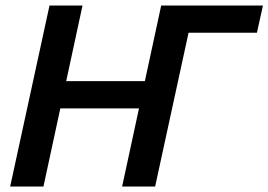

<svg xmlns="http://www.w3.org/2000/svg" viewBox="-20 -678 976 698"><path d="M424 0 566 -658H687L544 0ZM17 0 160 -658H280L138 0ZM115 -284 137 -383H590L569 -284ZM601 -559 623 -658H936L914 -559Z"/></svg>

Font: Ysabeau
Style: Bold Italic
Weight: 700
Italic angle: -12°
Designer: Christian Thalmann (Catharsis Fonts)
Version: Version 2.002